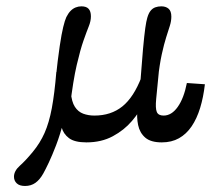

<svg xmlns="http://www.w3.org/2000/svg" viewBox="-20 -447 713 618"><path d="M241.9 -426.6Q258.1 -426.6 265.3 -418.5Q272.6 -410.5 272.6 -394.4Q272.6 -379 265.7 -362.1Q258.9 -345.2 248.8 -316.5Q238.7 -287.9 227 -237.9Q215.3 -187.9 205.6 -105.6L158.9 -189.5Q166.1 -258.1 172.2 -298.4Q178.2 -338.7 183.5 -360.1Q188.7 -381.5 193.5 -391.9Q200 -404.8 207.3 -412.1Q214.5 -419.4 223.4 -423Q232.3 -426.6 241.9 -426.6ZM25 121.8Q25 103.2 44 86.3Q62.9 69.4 85.5 41.9Q108.9 13.7 123.4 -19Q137.9 -51.6 146.8 -98.8Q155.6 -146 161.3 -215.3L212.9 -216.1Q212.1 -203.2 211.3 -194Q210.5 -184.7 208.9 -171.8Q198.4 -108.1 185.9 -60.5Q173.4 -12.9 160.5 20.6Q147.6 54 137.1 76.2Q126.6 98.4 119.4 111.3Q108.1 131.5 94 141.5Q79.8 151.6 60.5 151.6Q42.7 151.6 33.9 143.1Q25 134.7 25 121.8ZM217.7 -240.3 208.1 -150Q210.5 -119.4 221 -103.2Q231.5 -87.1 248 -81Q264.5 -75 283.9 -75Q337.1 -75 373.8 -104.4Q410.5 -133.9 435.5 -199.2L465.3 -167.7Q459.7 -147.6 444.8 -117.3Q429.8 -87.1 404.8 -57.7Q379.8 -28.2 343.1 -8.5Q306.5 11.3 258.1 11.3Q220.2 11.3 202 -2.4Q183.9 -16.1 178.2 -37.5Q172.6 -58.9 173.4 -82.3Q174.2 -105.6 172.6 -125L164.5 -240.3ZM499.2 -426.6Q513.7 -426.6 522.6 -419Q531.5 -411.3 531.5 -393.5Q531.5 -379 526.6 -363.7Q521.8 -348.4 514.9 -327Q508.1 -305.6 500.8 -272.6Q493.5 -239.5 487.9 -188.7L430.6 -167.7Q436.3 -244.4 440.3 -289.1Q444.4 -333.9 447.6 -356.5Q450.8 -379 454 -389.5Q458.1 -404 464.5 -412.1Q471 -420.2 479.8 -423.4Q488.7 -426.6 499.2 -426.6ZM439.5 -241.9 491.1 -214.5Q485.5 -158.9 482.7 -128.6Q479.8 -98.4 484.7 -86.7Q489.5 -75 506.5 -75Q532.3 -75 552 -102.8Q571.8 -130.6 581.5 -179.8L639.5 -175.8Q634.7 -133.9 624.2 -99.6Q613.7 -65.3 596.8 -40.3Q579.8 -15.3 556 -2Q532.3 11.3 500.8 11.3Q465.3 11.3 447.6 -4Q429.8 -19.4 424.6 -44.4Q419.4 -69.4 422.6 -96.8Z"/></svg>

Font: Playfair 5pt SemiExpanded Light
Style: Regular
Weight: 300
Width: 6
Designer: Claus Eggers Sørensen
Foundry: Claus Eggers Sørensen
Version: Version 2.203